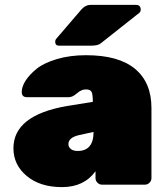

<svg xmlns="http://www.w3.org/2000/svg" viewBox="-20 -756 685 786"><path d="M35 -149Q35 -284 254 -322L360 -339Q360 -369 355 -379.5Q350 -390 331.5 -390Q313 -390 295 -374Q277 -358 261 -358H91Q69 -358 69 -379.5Q69 -401 84.5 -425.5Q100 -450 129.5 -474Q159 -498 212.5 -514Q266 -530 332 -530Q466 -530 533 -474Q600 -418 600 -314V-27Q600 -16 592 -8Q584 0 573 0H398Q387 0 379 -8Q371 -16 371 -27V-55Q324 10 234 10Q144 10 89.5 -35.5Q35 -81 35 -149ZM298 -138Q363 -138 363 -216L304 -203Q260 -193 260 -166Q260 -154 270 -146Q280 -138 298 -138ZM350 -736H537Q556 -736 556 -716Q556 -709 551 -704L393 -579Q382 -569 352 -569H222Q206 -569 206 -585Q206 -593 211 -598L313 -717Q330 -736 350 -736Z"/></svg>

Font: Rubik One
Style: Regular
Weight: 400
Designer: Hubert and Fischer with Elvire Volk Leonovitch
Foundry: Hubert and Fischer with Elvire Volk Leonovitch
Version: Version 1.001